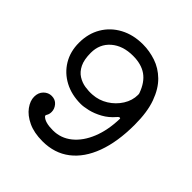

<svg xmlns="http://www.w3.org/2000/svg" viewBox="-203 -878 1042 1042"><g transform="rotate(45 317.5 -357.0)"><path d="M290 -268Q219 -268 164.5 -297Q110 -326 79 -377.5Q48 -429 48 -496Q48 -567 80 -621Q112 -675 169 -705.5Q226 -736 300 -736Q350 -736 399.5 -719.5Q449 -703 489 -664Q529 -625 553 -559Q577 -493 577 -395Q577 -265 542.5 -171.5Q508 -78 443 -28Q378 22 286 22Q221 22 175.5 0.5Q130 -21 106.5 -53.5Q83 -86 83 -117Q83 -149 102.5 -168.5Q122 -188 148 -188Q176 -188 192.5 -168.5Q209 -149 209 -126Q209 -108 201 -96Q196 -88 201 -83Q223 -60 284 -60Q345 -60 392.5 -98.5Q440 -137 467.5 -205Q495 -273 497 -361Q497 -366 493 -366Q486 -366 478 -356Q450 -323 414.5 -303.5Q379 -284 345.5 -276Q312 -268 290 -268ZM306 -654Q228 -654 180 -612.5Q132 -571 132 -503Q132 -451 147.5 -419.5Q163 -388 188.5 -372Q214 -356 243 -351.5Q272 -347 299 -349Q346 -352 386 -377Q426 -402 450.5 -441Q475 -480 475 -523Q475 -532 473 -536Q451 -597 410.5 -625.5Q370 -654 306 -654Z"/></g></svg>

Font: Kiwi Maru Medium
Style: Regular
Weight: 500
Designer: Hiroki-Chan
Version: Version 1.100